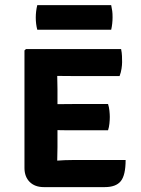

<svg xmlns="http://www.w3.org/2000/svg" viewBox="-20 -744 560 765"><path d="M480.5 -106.5Q480.5 -46 461.2 -22.2Q442 1.5 397.5 1.5H154.5Q119 1.5 98.2 -19.2Q77.5 -40 77.5 -75V-543L83.5 -548.5H462.5Q465.5 -534 466 -521Q466.5 -508 466.5 -496.5Q466.5 -485 464.2 -470.2Q462 -455.5 456.5 -441H268.5Q258.5 -441 242 -441.2Q225.5 -441.5 208 -441.5Q208 -428 208.5 -416.2Q209 -404.5 209 -389V-329Q245.5 -329.5 268.5 -329.5H410.5Q414.5 -317.5 416 -302.8Q417.5 -288 417.5 -278Q417.5 -266.5 416 -251.8Q414.5 -237 410.5 -225H268.5Q259 -225 242.5 -225Q226 -225 209 -225.5V-157.5Q209 -142 208.5 -130.5Q208 -119 208 -104.5V-104Q223 -105 237.5 -105.8Q252 -106.5 272.5 -106.5ZM128.5 -625.5Q122.5 -648.5 122.5 -674Q122.5 -699 128.5 -723.5H423Q426 -710 427.2 -700Q428.5 -690 428.5 -675.5Q428.5 -649.5 423 -625.5Z"/></svg>

Font: Signika SC SemiBold
Style: Regular
Weight: 600
Designer: Anna Giedryś
Foundry: Anna Giedryś
Version: Version 2.000; ttfautohint (v1.8.3) -l 8 -r 50 -G 200 -x 9 -